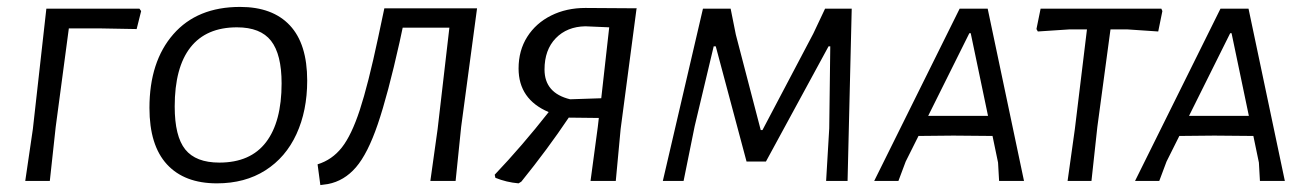

<svg xmlns="http://www.w3.org/2000/svg" viewBox="-20 -523 3783 555"><path d="M388 -491 375 -439 264 -441H179L141 -156L124 0H53L75 -150L114 -498H383Z M868 -290Q868 -203 837 -135.5Q806 -68 747 -30.5Q688 7 607 7Q513 7 462.5 -48Q412 -103 412 -211Q412 -345 481 -424Q550 -503 674 -503Q768 -503 818 -449.5Q868 -396 868 -290ZM485 -215Q485 -129 515.5 -91Q546 -53 614 -53Q704 -53 749 -112Q794 -171 794 -282Q794 -366 763.5 -405Q733 -444 665 -444Q576 -444 530.5 -386Q485 -328 485 -215Z M1313 -156 1297 0H1224L1245 -150L1279 -443H1144L1135 -401Q1101 -249 1072 -164Q1043 -79 1009 -39.5Q975 0 928 9L906 12L898 -48Q940 -61 968 -96.5Q996 -132 1020 -205Q1044 -278 1073 -414L1091 -499H1359Z M1820 -498 1774 -150 1760 0H1687L1708 -156L1711 -182L1624 -183Q1563 -92 1487 2L1479 7Q1444 4 1412 -9L1410 -18Q1489 -101 1566 -199Q1479 -236 1479 -325Q1479 -377 1504 -416.5Q1529 -456 1573 -478Q1617 -500 1672 -500L1821 -499ZM1718 -239 1741 -444 1672 -447Q1619 -446 1586.5 -412.5Q1554 -379 1554 -322Q1554 -254 1628 -236Z M2430 0H2368L2377 -152L2380 -389H2375L2194 -56H2138L2049 -389H2043L1988 -158L1956 0H1896L2012 -498H2092L2107 -423L2179 -147H2184L2331 -426L2365 -498H2442Z M2940 0H2868L2865 -53L2849 -130L2736 -131L2635 -130L2598 -56L2577 0H2507L2754 -498H2835ZM2786 -427H2782L2663 -188H2836Z M3340 -491 3328 -432 3239 -438H3190L3152 -156L3135 0H3066L3087 -150L3122 -438H3071L2980 -432L2976 -439L2988 -498H3337Z M3694 0H3622L3619 -53L3603 -130L3490 -131L3389 -130L3352 -56L3331 0H3261L3508 -498H3589ZM3540 -427H3536L3417 -188H3590Z"/></svg>

Font: Alegreya Sans SC
Style: Italic
Weight: 400
Italic angle: -7°
Designer: Juan Pablo del Peral
Foundry: Huerta Tipografica
Version: Version 2.008; ttfautohint (v1.6)